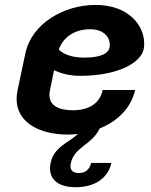

<svg xmlns="http://www.w3.org/2000/svg" viewBox="-20 -537 623 790"><path d="M271.7 133.3C286.7 66.7 357.5 60 390 -8.3C462.5 -37.5 520 -92.5 535.8 -166.7H402.5C390 -109.2 343.3 -83.3 280 -83.3C224.2 -83.3 183.3 -100.8 183.3 -146.7C183.3 -152.5 184.2 -159.2 185.8 -166.7L202.5 -248.3C230 -235 265 -225 310 -225C465.8 -225 559.2 -279.2 570.8 -333.3C572.5 -341.7 573.3 -350 573.3 -358.3C573.3 -431.7 510 -516.7 372.5 -516.7C242.5 -516.7 110 -440 84.2 -316.7L52.5 -166.7C50 -153.3 48.3 -141.7 48.3 -130C48.3 -31.7 144.2 16.7 259.2 16.7C273.3 16.7 287.5 15.8 300.8 14.2C261.7 50.8 202.5 66.7 188.3 133.3C186.7 140.8 185.8 149.2 185.8 155.8C185.8 203.3 221.7 233.3 291.7 233.3C372.5 233.3 425.8 193.3 438.3 133.3H355C348.3 163.3 327.5 175 304.2 175C284.2 175 270 166.7 270 145.8C270 142.5 270.8 138.3 271.7 133.3ZM221.7 -332.5C240 -385.8 289.2 -416.7 350.8 -416.7C405 -416.7 431.7 -385.8 431.7 -353.3C431.7 -349.2 431.7 -345.8 430.8 -341.7C424.2 -311.7 383.3 -300 326.7 -300C274.2 -300 241.7 -314.2 221.7 -332.5Z"/></svg>

Font: BoonHome
Style: Bold Oblique
Weight: 700
Italic angle: -12°
Designer: Sungsit Sawaiwan
Foundry: Sungsit Sawaiwan
Version: Version 0.2